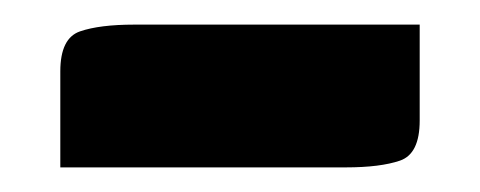

<svg xmlns="http://www.w3.org/2000/svg" viewBox="-20 -353 390 156"><path d="M29 -295Q29 -322 45 -327.5Q61 -333 89 -333H321V-255Q321 -228 305 -222.5Q289 -217 261 -217H29Z"/></svg>

Font: Changa ExtraLight SemiBold
Style: Regular
Weight: 600
Version: Version 3.002; ttfautohint (v1.8.2)